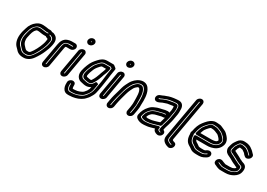

<svg xmlns="http://www.w3.org/2000/svg" viewBox="3 -1677 3882 2795"><g transform="rotate(30 1944.0 -279.0)"><path d="M379 -446C351 -446 316 -457 278 -457C271 -457 261 -456 256 -455C213 -452 185 -410 177 -395C162 -369 151 -337 143 -304C136 -273 123 -228 127 -193C129 -150 144 -114 169 -89C185 -74 199 -50 228 -34C229 -34 229 -33 229 -33L239 -29C251 -24 263 -24 283 -24C350 -24 382 -83 399 -110C420 -143 441 -183 457 -220C457 -221 458 -221 458 -222C469 -253 484 -284 492 -328L499 -368C503 -392 488 -414 477 -420C454 -433 444 -434 443 -436C439 -448 425 -455 410 -447L409 -446ZM269 -407C297 -407 332 -396 370 -396H400H406C418 -385 435 -381 444 -377C447 -373 448 -371 448 -366L442 -328C436 -293 423 -267 410 -231C395 -197 378 -163 358 -132C330 -94 324 -74 292 -74C276 -74 273 -74 263 -76C241 -86 231 -104 208 -127C192 -144 179 -171 178 -204C178 -205 177 -205 177 -206C174 -228 184 -268 192 -302C198 -330 208 -354 220 -375C234 -393 247 -405 250 -405C256 -405 263 -407 269 -407ZM300 -466C316 -466 344 -461 363 -459C372 -457 375 -457 381 -457H411C415 -457 414 -458 415 -454C419 -443 434 -439 445 -443C452 -446 460 -442 475 -435C502 -422 516 -400 507 -350L503 -327C496 -288 482 -255 467 -220C446 -165 417 -117 385 -73C372 -55 350 -33 335 -26C314 -16 308 -12 281 -13C222 -13 203 -31 177 -63L176 -64L161 -80L159 -81C127 -109 110 -162 116 -228C119 -266 131 -306 143 -341V-343C156 -390 181 -423 211 -446C225 -457 241 -464 256 -466L279 -468C290 -468 292 -466 300 -466ZM453 -494C446 -501 432 -507 419 -507H389C361 -512 322 -518 286 -518H284L259 -516C229 -512 205 -498 185 -483C143 -452 111 -406 95 -348C83 -313 70 -268 66 -224C59 -148 77 -82 121 -42L136 -27C164 7 197 37 271 37C306 38 330 29 351 18C381 4 407 -24 425 -49C456 -93 491 -150 514 -208C528 -242 545 -282 553 -327L557 -350C568 -414 548 -459 504 -481C494 -486 479 -496 453 -494Z M615 -50C614 -47 611 -44 608 -44C605 -44 603 -47 604 -50L661 -376C670 -425 687 -451 711 -460C722 -464 746 -470 758 -470H819C827 -470 824 -459 817 -459H755C738 -459 716 -456 699 -441C686 -430 679 -404 678 -401C675 -391 674 -387 672 -376ZM665 -50 722 -376C725 -394 726 -393 731 -406C736 -408 743 -409 746 -409H808C838 -409 869 -433 874 -464C879 -495 858 -520 828 -520H767C744 -520 717 -513 700 -506C644 -485 620 -430 611 -376L554 -50C549 -20 568 6 599 6C630 6 660 -20 665 -50Z M970 -450C970 -452 974 -455 977 -455C980 -455 981 -452 981 -450L914 -67C913 -64 910 -61 907 -61C904 -61 902 -64 903 -67ZM920 -450 853 -67C848 -37 867 -11 898 -11C929 -11 959 -37 964 -67L1031 -450C1036 -481 1016 -505 986 -505C956 -505 925 -481 920 -450ZM1020 -664C1029 -664 1029 -651 1020 -651C1012 -651 1011 -664 1020 -664ZM1011 -601C1041 -601 1071 -625 1077 -656C1083 -688 1060 -714 1028 -714C998 -714 969 -690 963 -659C958 -629 979 -601 1011 -601Z M1435 -473H1348C1311 -473 1288 -449 1271 -431C1254 -412 1234 -392 1220 -366C1199 -325 1175 -276 1165 -220C1156 -169 1177 -139 1220 -131C1236 -127 1254 -125 1270 -123C1290 -121 1316 -122 1336 -149C1361 -182 1384 -228 1400 -274C1404 -287 1413 -306 1417 -325C1426 -351 1435 -363 1444 -396L1450 -418C1452 -425 1452 -428 1453 -433L1456 -448C1458 -462 1449 -473 1435 -473ZM1401 -423 1395 -400C1388 -374 1381 -365 1369 -331C1369 -330 1368 -328 1368 -327C1366 -316 1359 -302 1352 -282C1338 -241 1318 -202 1296 -173C1294 -172 1290 -172 1284 -173C1268 -174 1253 -177 1239 -180C1213 -186 1209 -185 1215 -220C1220 -249 1230 -271 1241 -301C1256 -343 1273 -364 1306 -401C1322 -418 1328 -423 1340 -423ZM1427 -174 1413 -97C1407 -63 1398 -33 1387 -13C1365 24 1345 51 1318 75C1282 102 1238 119 1182 127C1169 129 1159 130 1156 130C1149 130 1143 131 1136 131H1117C1092 131 1090 129 1077 115C1062 96 1055 73 1057 38V36V22C1057 19 1057 19 1062 18C1068 17 1069 19 1069 21L1068 36C1068 66 1070 120 1119 120H1138C1176 120 1216 114 1243 102L1261 94C1282 86 1310 73 1327 52C1336 40 1351 26 1364 7C1371 -3 1381 -20 1388 -38C1394 -52 1399 -81 1402 -97L1415 -171C1415 -171 1376 -198 1367 -177C1362 -166 1351 -152 1343 -141C1327 -121 1304 -110 1267 -112L1242 -116C1208 -124 1185 -126 1173 -138C1154 -156 1146 -176 1154 -220C1160 -252 1171 -281 1183 -312C1191 -333 1200 -348 1210 -370C1220 -389 1243 -414 1263 -436C1290 -467 1312 -484 1350 -484H1447L1470 -466L1464 -430C1449 -347 1443 -250 1427 -174ZM1147 70H1128H1127C1122 63 1119 50 1119 28V13C1119 -24 1089 -36 1063 -32C1038 -28 1005 -4 1006 32V45C1004 86 1013 123 1036 151C1055 172 1076 181 1108 181H1127C1146 181 1159 180 1181 177C1244 168 1299 148 1345 112C1359 102 1370 87 1379 78C1401 57 1416 29 1430 5C1448 -26 1457 -60 1463 -97L1477 -174C1488 -230 1485 -243 1496 -303L1497 -305C1501 -344 1507 -393 1514 -430L1522 -479C1523 -486 1521 -495 1515 -500L1478 -529C1474 -532 1468 -534 1460 -534H1359C1299 -534 1259 -500 1228 -466C1190 -425 1159 -387 1135 -322C1124 -292 1111 -258 1104 -220C1094 -165 1107 -127 1135 -100C1160 -75 1195 -74 1223 -67C1223 -67 1224 -66 1225 -66L1252 -62C1287 -57 1324 -68 1350 -86C1348 -75 1343 -58 1341 -49C1337 -41 1329 -27 1322 -13C1314 -2 1303 9 1291 24C1281 33 1268 41 1250 48L1230 56C1218 61 1186 69 1163 69C1158 69 1154 70 1147 70Z M1625 -450C1625 -452 1629 -455 1632 -455C1635 -455 1636 -452 1636 -450L1569 -67C1568 -64 1565 -61 1562 -61C1559 -61 1557 -64 1558 -67ZM1575 -450 1508 -67C1503 -37 1522 -11 1553 -11C1584 -11 1614 -37 1619 -67L1686 -450C1691 -481 1671 -505 1641 -505C1611 -505 1580 -481 1575 -450ZM1675 -664C1684 -664 1684 -651 1675 -651C1667 -651 1666 -664 1675 -664ZM1666 -601C1696 -601 1726 -625 1732 -656C1738 -688 1715 -714 1683 -714C1653 -714 1624 -690 1618 -659C1613 -629 1634 -601 1666 -601Z M2048 -123 2035 -51C2034 -48 2031 -45 2028 -45C2025 -45 2023 -48 2024 -51L2037 -123C2040 -137 2043 -159 2044 -173C2048 -196 2045 -209 2045 -224C2044 -304 2051 -396 2005 -452C1993 -469 1975 -475 1954 -475C1920 -475 1895 -451 1882 -439C1853 -412 1835 -380 1819 -344C1792 -291 1776 -216 1760 -159C1753 -131 1743 -91 1738 -63L1728 -5C1727 -2 1724 1 1721 1C1718 1 1716 -2 1717 -5L1727 -63C1737 -119 1752 -168 1768 -225C1788 -303 1814 -371 1851 -422C1869 -444 1899 -468 1920 -477C1934 -482 1944 -485 1956 -486C2000 -486 2013 -466 2030 -435C2055 -385 2061 -305 2056 -224C2054 -187 2054 -157 2048 -123ZM1987 -123 1974 -51C1969 -21 1989 5 2020 5C2051 5 2080 -21 2085 -51L2098 -123C2100 -132 2101 -140 2102 -151C2108 -184 2105 -205 2106 -230C2111 -314 2108 -401 2076 -463C2057 -498 2030 -536 1964 -536H1962C1897 -531 1847 -491 1813 -449C1793 -425 1778 -392 1763 -363C1743 -324 1732 -278 1719 -229C1703 -174 1687 -122 1677 -63L1667 -5C1662 25 1682 51 1713 51C1744 51 1773 25 1778 -5L1788 -63C1792 -88 1802 -127 1809 -155C1825 -212 1843 -288 1864 -329C1864 -329 1865 -330 1865 -331C1880 -366 1892 -386 1913 -405C1929 -419 1936 -425 1945 -425C1960 -425 1958 -423 1963 -417C1995 -378 1993 -299 1994 -215C1993 -195 1995 -183 1993 -172C1991 -160 1990 -137 1987 -123Z M2500 -235C2492 -206 2486 -185 2478 -155L2474 -144C2463 -141 2452 -137 2443 -134C2430 -130 2413 -126 2395 -120L2379 -116C2366 -113 2344 -106 2325 -106C2308 -106 2290 -102 2285 -103C2275 -106 2267 -106 2258 -109C2266 -141 2281 -160 2304 -180C2311 -186 2331 -195 2349 -202C2356 -205 2365 -206 2381 -210C2415 -216 2441 -228 2467 -228H2473C2482 -228 2492 -231 2500 -235ZM2519 -331C2512 -336 2503 -339 2493 -339H2487C2462 -339 2431 -332 2412 -326C2379 -317 2338 -313 2299 -293L2278 -284C2253 -273 2229 -253 2212 -232C2178 -195 2150 -145 2139 -80C2135 -56 2146 -35 2163 -23C2191 -2 2235 12 2287 7C2321 4 2355 2 2390 -9L2425 -19C2434 -21 2444 -24 2453 -27C2459 11 2490 27 2522 34C2554 41 2585 21 2596 -6C2601 -17 2603 -27 2601 -37C2597 -58 2580 -67 2569 -72C2570 -81 2571 -93 2574 -101L2579 -121L2586 -143C2593 -167 2599 -181 2605 -209C2610 -229 2616 -248 2620 -272L2633 -345C2641 -378 2643 -429 2640 -465C2638 -507 2614 -554 2555 -554H2537C2529 -554 2521 -553 2511 -552C2459 -548 2405 -539 2357 -518C2343 -513 2325 -508 2308 -498C2304 -496 2292 -491 2282 -488C2226 -473 2216 -408 2249 -386C2277 -367 2311 -385 2325 -391C2345 -399 2350 -404 2358 -407C2382 -415 2402 -423 2427 -430C2444 -434 2465 -436 2486 -439L2504 -442C2509 -442 2516 -443 2519 -443H2528C2532 -420 2531 -380 2523 -350C2523 -350 2522 -349 2522 -348ZM2517 -65 2516 -55C2513 -39 2527 -29 2539 -27C2547 -24 2550 -21 2551 -20C2550 -17 2547 -13 2543 -14C2520 -20 2500 -33 2503 -47L2506 -60C2507 -64 2512 -92 2479 -84C2453 -78 2439 -72 2420 -67L2384 -57C2357 -49 2326 -46 2291 -43C2253 -39 2217 -50 2198 -65C2189 -71 2189 -76 2189 -81C2199 -137 2220 -173 2248 -203C2261 -217 2277 -231 2292 -238L2314 -249C2341 -261 2374 -266 2418 -278C2433 -283 2463 -289 2478 -289H2484C2491 -289 2487 -278 2482 -278H2476C2435 -278 2405 -263 2380 -259C2369 -257 2356 -255 2338 -248C2321 -241 2296 -234 2275 -216C2248 -193 2222 -163 2210 -119C2207 -107 2205 -101 2205 -100C2188 -66 2240 -58 2266 -54C2287 -49 2307 -55 2317 -56C2340 -56 2365 -61 2384 -68L2399 -72C2400 -72 2402 -73 2403 -73C2423 -80 2449 -86 2470 -93L2480 -96C2481 -96 2484 -97 2485 -97C2505 -95 2516 -111 2521 -129L2526 -151C2537 -189 2551 -227 2559 -272L2572 -347C2583 -388 2584 -434 2577 -467C2574 -479 2565 -493 2544 -493H2528C2522 -493 2514 -493 2506 -492L2488 -489C2467 -486 2444 -483 2422 -478C2396 -472 2372 -463 2350 -455C2331 -449 2322 -441 2313 -437C2293 -428 2285 -427 2282 -429C2278 -431 2283 -439 2285 -439C2297 -442 2312 -447 2329 -457C2338 -462 2356 -466 2371 -473C2407 -490 2456 -498 2507 -502C2515 -503 2524 -504 2528 -504H2546C2574 -504 2589 -484 2590 -454C2591 -425 2590 -385 2583 -346L2570 -272C2563 -231 2548 -189 2537 -149L2531 -127L2525 -107C2521 -94 2519 -79 2517 -65Z M2816 -683C2817 -686 2820 -689 2823 -689C2826 -689 2828 -686 2827 -683L2712 -31C2709 -11 2707 9 2715 19C2728 35 2748 46 2775 52C2781 54 2776 63 2771 63C2745 56 2720 43 2706 26C2698 15 2696 -1 2701 -31ZM2766 -683 2651 -31C2645 3 2644 34 2663 60C2680 81 2707 101 2741 109L2751 112C2752 112 2752 113 2753 113C2821 125 2862 20 2795 4C2782 1 2771 -3 2761 -12C2761 -17 2761 -26 2762 -31L2877 -683C2882 -713 2863 -739 2832 -739C2801 -739 2771 -713 2766 -683Z M3215 -488C3207 -488 3196 -491 3180 -491H3163C3131 -491 3107 -464 3099 -455C3080 -434 3058 -411 3040 -382C3039 -381 3038 -380 3038 -379C3023 -347 3012 -313 3003 -277C3000 -266 3003 -250 3023 -250H3241C3312 -250 3372 -273 3387 -329C3403 -373 3368 -400 3360 -408C3348 -421 3333 -441 3309 -454C3308 -454 3308 -455 3307 -455C3283 -464 3257 -482 3219 -488ZM3280 -409C3292 -402 3307 -385 3321 -370C3327 -363 3339 -346 3340 -339C3339 -337 3338 -335 3338 -333C3337 -329 3321 -312 3316 -311C3295 -305 3278 -300 3250 -300H3059C3066 -323 3074 -344 3083 -363C3096 -383 3112 -402 3133 -424C3142 -432 3151 -440 3154 -441H3171C3217 -441 3240 -425 3280 -409ZM3153 -53C3131 -53 3110 -59 3098 -66C3079 -80 3059 -94 3037 -106C3003 -127 2985 -175 2986 -229C2986 -235 2981 -240 2982 -245C2983 -250 2988 -255 2989 -260L2991 -271C3001 -328 3022 -379 3048 -411C3079 -448 3109 -485 3143 -497C3151 -500 3158 -502 3165 -502H3184C3192 -502 3206 -499 3221 -499C3242 -497 3254 -489 3274 -482C3316 -467 3338 -448 3369 -416C3392 -391 3414 -354 3392 -313C3392 -312 3391 -311 3391 -311C3369 -262 3308 -239 3239 -239H3028C3028 -239 2993 -242 2999 -206C3003 -179 3007 -147 3032 -126C3037 -122 3040 -118 3045 -115L3061 -105C3068 -100 3083 -90 3091 -85L3102 -77C3117 -66 3150 -63 3175 -63H3217C3236 -63 3257 -69 3272 -79C3291 -91 3295 -94 3299 -93C3303 -92 3303 -85 3299 -83C3271 -66 3249 -52 3215 -52H3173C3170 -52 3161 -53 3153 -53ZM3167 -114C3155 -114 3144 -116 3135 -120L3126 -127C3116 -134 3103 -143 3094 -149L3078 -158C3067 -167 3060 -173 3055 -189H3230C3255 -189 3275 -190 3301 -197C3355 -209 3410 -240 3436 -296C3474 -368 3434 -427 3409 -454C3393 -471 3371 -498 3339 -511C3329 -516 3315 -523 3299 -529C3283 -536 3260 -549 3231 -549C3221 -549 3209 -552 3192 -552H3173C3159 -552 3147 -549 3132 -543C3077 -523 3039 -473 3010 -437C2973 -391 2952 -332 2940 -266C2933 -253 2928 -233 2935 -215C2935 -141 2958 -91 3006 -62C3026 -51 3046 -37 3065 -23C3087 -7 3126 -2 3164 -2H3206C3256 -2 3294 -26 3321 -43C3366 -71 3362 -133 3317 -142C3284 -149 3256 -124 3250 -120C3247 -118 3236 -113 3226 -113H3184C3181 -113 3173 -114 3167 -114Z M3795 -175C3785 -179 3770 -184 3760 -188L3747 -195C3746 -196 3745 -197 3744 -197C3714 -208 3686 -226 3655 -243C3624 -260 3581 -275 3570 -297C3557 -322 3571 -344 3578 -370C3585 -395 3599 -413 3616 -438C3629 -457 3639 -465 3665 -465H3677C3722 -465 3755 -451 3775 -433C3781 -427 3785 -424 3791 -421C3806 -409 3815 -394 3836 -377C3840 -374 3831 -366 3827 -369C3813 -380 3798 -403 3784 -412C3768 -421 3746 -447 3709 -450C3700 -452 3687 -455 3675 -455H3663C3630 -455 3613 -417 3603 -400C3587 -379 3585 -360 3582 -347C3579 -337 3577 -332 3576 -324C3569 -285 3613 -278 3613 -278C3620 -274 3628 -269 3636 -265L3660 -253C3669 -249 3676 -246 3683 -242L3701 -232C3721 -220 3731 -214 3752 -206L3765 -199C3766 -199 3766 -198 3767 -198C3809 -181 3834 -184 3824 -130C3817 -89 3808 -78 3776 -59C3744 -39 3710 -28 3667 -28H3606C3590 -28 3580 -29 3568 -31C3552 -37 3543 -40 3536 -43L3523 -49C3511 -55 3501 -59 3500 -61C3501 -65 3505 -69 3509 -67C3531 -60 3550 -45 3586 -39H3590H3668C3683 -39 3697 -41 3710 -43C3740 -45 3786 -68 3802 -95C3809 -106 3808 -107 3808 -107C3818 -138 3816 -170 3795 -175ZM3677 -89H3601C3582 -93 3558 -107 3536 -114C3498 -126 3468 -105 3456 -79C3450 -66 3448 -53 3451 -41C3458 -12 3488 -7 3496 -3L3508 3C3520 10 3536 13 3544 16C3558 22 3578 22 3597 22H3658C3717 22 3759 7 3797 -17C3835 -40 3867 -74 3874 -131C3879 -161 3876 -190 3859 -210C3840 -233 3812 -237 3794 -244L3781 -251C3780 -251 3778 -253 3777 -253C3756 -260 3754 -264 3732 -276L3714 -286C3706 -290 3699 -294 3689 -299L3665 -311C3652 -317 3639 -323 3628 -330C3632 -343 3641 -373 3641 -373C3649 -382 3654 -395 3661 -405H3666C3671 -405 3690 -400 3698 -400C3699 -400 3701 -400 3705 -399C3720 -394 3729 -382 3752 -368C3753 -368 3753 -366 3754 -366C3762 -353 3778 -337 3792 -327C3818 -306 3854 -322 3872 -343C3889 -363 3897 -397 3872 -417C3858 -428 3847 -447 3824 -464C3820 -467 3817 -468 3814 -471C3785 -497 3742 -515 3686 -515H3674C3629 -515 3596 -491 3575 -460C3560 -438 3539 -413 3529 -376C3526 -364 3518 -343 3515 -324C3512 -304 3516 -285 3524 -269C3541 -234 3576 -222 3601 -210C3609 -206 3616 -202 3625 -198C3652 -183 3682 -163 3718 -150L3731 -143C3739 -138 3749 -135 3763 -130C3762 -126 3762 -121 3761 -118C3755 -109 3723 -93 3716 -93C3704 -93 3691 -89 3677 -89Z"/></g></svg>

Font: Blanket
Style: OutlineObl
Weight: 400
Foundry: Cannot Into Space Fonts
Version: Version 0.9